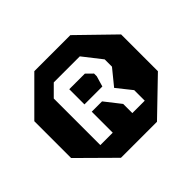

<svg xmlns="http://www.w3.org/2000/svg" viewBox="-138 -738 876 876"><g transform="rotate(-45 300.0 -299.5)"><path d="M181.5 -579 20 -417.5V-180L181.5 -20H414L580 -180V-417.5L414 -579ZM208 -480H376L446.5 -390V-343L385 -267.5L442.5 -195.5V-127.5H362.5V-186.5L302.5 -263H236V-127.5H156V-428ZM236 -408V-310H351.5L366.5 -361V-378.5L336.5 -408Z"/></g></svg>

Font: Kode Mono
Style: Regular
Weight: 400
Monospace: yes
Designer: Isa Ozler
Foundry: Kadena LLC
Version: Version 1.000;gftools[0.9.28]